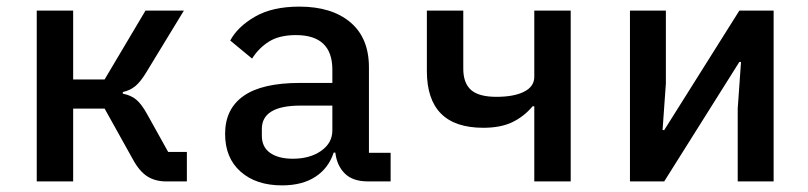

<svg xmlns="http://www.w3.org/2000/svg" viewBox="-20 -548 2440 580"><path d="M91 0V-516H201V-308H296L419.5 -516H535.5L421 -328Q403.5 -299.5 387.8 -287Q372 -274.5 351 -270V-265Q375 -260.5 391 -247.5Q407 -234.5 424 -204L488 -89H544.5V0H481.5Q449 0 425 -15.2Q401 -30.5 381.5 -66.5L296 -220H201V0Z M1160 0H1091.5Q1045.5 0 1021.5 -24Q997.5 -48 993 -87H988Q972.5 -40 932.8 -14Q893 12 832 12Q753.5 12 706.8 -29.5Q660 -71 660 -143.5Q660 -219 715.8 -258.2Q771.5 -297.5 886 -297.5H984V-337.5Q984 -442 874 -442Q824.5 -442 793.2 -422.8Q762 -403.5 741.5 -371L675.5 -425.5Q697.5 -467 750 -497.5Q802.5 -528 884.5 -528Q982 -528 1038.2 -480.8Q1094.5 -433.5 1094.5 -344.5V-86.5H1160ZM864.5 -68.5Q916 -68.5 950 -92.2Q984 -116 984 -154V-229H888Q771 -229 771 -158.5V-138Q771 -103.5 796.2 -86Q821.5 -68.5 864.5 -68.5Z M1594 0V-227H1589Q1563 -196 1527.8 -179Q1492.5 -162 1440 -162Q1269.5 -162 1269.5 -333.5V-516H1379.5V-340.5Q1379.5 -297 1403 -276.2Q1426.5 -255.5 1479.5 -255.5Q1532.5 -255.5 1563.2 -271Q1594 -286.5 1594 -316V-516H1704V0Z M1883 0V-516H1991.5V-296L1981.5 -155H1986.5L2213.5 -516H2317V0H2208.5V-220L2218.5 -361H2213.5L1986.5 0Z"/></svg>

Font: Lilex Medium
Style: Regular
Weight: 500
Designer: Mike Abbink, Paul van der Laan, Pieter van Rosmalen, Mikhael Khrustik
Foundry: Mikhael Khrustik
Version: Version 1.100